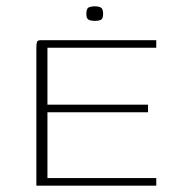

<svg xmlns="http://www.w3.org/2000/svg" viewBox="-20 -587 556 607"><path d="M95 0V-437Q95 -449 97 -454.5Q99 -460 109 -460H474V-436H130V-256H448V-232H130V-24H474V0ZM280 -521Q268 -521 260.5 -524.5Q253 -528 253 -543Q253 -560 260.5 -563.5Q268 -567 280 -567Q292 -567 299 -563Q306 -559 306 -543Q306 -528 299 -524.5Q292 -521 280 -521Z"/></svg>

Font: Genos ExtraLight
Style: Regular
Weight: 250
Designer: Robert E. Leuschke
Foundry: Robert E. Leuschke
Version: Version 1.010